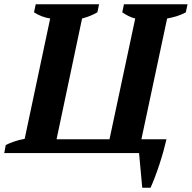

<svg xmlns="http://www.w3.org/2000/svg" viewBox="-44 -720 902 903"><path d="M-24 0 -17 -38Q-1 -46 21.5 -54Q44 -62 72 -67L192 -633Q172 -636 152.5 -643.5Q133 -651 116 -662L124 -700H422L414 -662Q400 -654 382.5 -646.5Q365 -639 342 -633L222 -65H471L592 -633Q575 -637 559.5 -645Q544 -653 531 -662L539 -700H838L830 -662Q808 -650 786 -643.5Q764 -637 742 -633L621 -65H739Q733 -39 724.5 -8.5Q716 22 706 52.5Q696 83 685 112Q674 141 664 163H625L610 0Z"/></svg>

Font: PT Serif
Style: Bold Italic
Weight: 700
Italic angle: -12°
Designer: A.Korolkova, O.Umpeleva, V.Yefimov
Foundry: ParaType Ltd
Version: Version 1.000W OFL